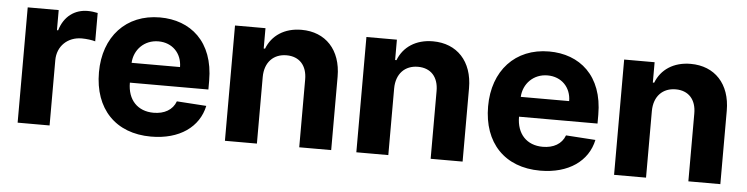

<svg xmlns="http://www.w3.org/2000/svg" viewBox="-40 -724 3523 905"><g transform="rotate(5 1722.0 -271.0)"><path d="M60.4 0H211.6V-308.6C211.6 -375.7 260.7 -421.9 327.4 -421.9C348.4 -421.9 377.1 -418.3 391.3 -413.7V-547.9C377.8 -551.1 359 -553.3 343.8 -553.3C282.7 -553.3 232.6 -517.8 212.7 -450.3H207V-545.5H60.4Z M692.1 10.7C827.1 10.7 918 -55 939.3 -156.2L799.4 -165.5C784.1 -123.9 745 -102.3 694.6 -102.3C619 -102.3 571 -152.3 571 -233.7V-234H942.5V-275.6C942.5 -460.9 830.3 -552.6 686.1 -552.6C525.6 -552.6 421.5 -438.6 421.5 -270.2C421.5 -97.3 524.1 10.7 692.1 10.7ZM571 -327.8C574.2 -389.9 621.4 -439.6 688.6 -439.6C754.3 -439.6 799.7 -392.8 800.1 -327.8Z M1192.5 -315.3C1192.8 -385.7 1234.7 -426.8 1295.8 -426.8C1356.5 -426.8 1393.1 -387.1 1392.8 -320.3V0H1544V-347.3C1544 -474.4 1469.5 -552.6 1355.8 -552.6C1274.9 -552.6 1216.3 -512.8 1191.8 -449.2H1185.4V-545.5H1041.2V0H1192.5Z M1814.3 -315.3C1814.6 -385.7 1856.5 -426.8 1917.6 -426.8C1978.3 -426.8 2014.9 -387.1 2014.6 -320.3V0H2165.8V-347.3C2165.8 -474.4 2091.3 -552.6 1977.6 -552.6C1896.7 -552.6 1838.1 -512.8 1813.6 -449.2H1807.2V-545.5H1663V0H1814.3Z M2533.4 10.7C2668.3 10.7 2759.2 -55 2780.5 -156.2L2640.6 -165.5C2625.4 -123.9 2586.3 -102.3 2535.9 -102.3C2460.2 -102.3 2412.3 -152.3 2412.3 -233.7V-234H2783.7V-275.6C2783.7 -460.9 2671.5 -552.6 2527.3 -552.6C2366.8 -552.6 2262.8 -438.6 2262.8 -270.2C2262.8 -97.3 2365.4 10.7 2533.4 10.7ZM2412.3 -327.8C2415.5 -389.9 2462.7 -439.6 2529.8 -439.6C2595.5 -439.6 2641 -392.8 2641.3 -327.8Z M3033.7 -315.3C3034.1 -385.7 3076 -426.8 3137.1 -426.8C3197.8 -426.8 3234.4 -387.1 3234 -320.3V0H3385.3V-347.3C3385.3 -474.4 3310.7 -552.6 3197.1 -552.6C3116.1 -552.6 3057.5 -512.8 3033 -449.2H3026.6V-545.5H2882.5V0H3033.7Z"/></g></svg>

Font: Karasuma Gothic
Style: Bold
Weight: 700
Designer: Rasmus Andersson / Ryoko Nishizuka
Foundry: Genbu
Version: Version 1.00